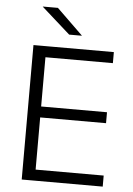

<svg xmlns="http://www.w3.org/2000/svg" viewBox="-57 -867 631 909"><g transform="rotate(5 259.0 -412.0)"><path d="M81 0V-639H142.5V0ZM100 0V-52.5H466V0ZM116 -300.5V-352.5H455.5V-300.5ZM99 -586.5V-639H463V-586.5ZM181 -824.5 305 -704V-703H245L109.5 -823.5V-824.5Z"/></g></svg>

Font: Anek Latin Medium Light
Style: Regular
Weight: 300
Version: Version 1.003